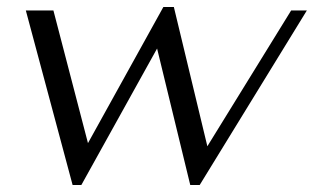

<svg xmlns="http://www.w3.org/2000/svg" viewBox="-20 -520 899 550"><path d="M54 -490H133L232 -110L448 -500H478L574 -101L814 -490H859L552 10H525L430 -381L213 10H188Z"/></svg>

Font: Fahkwang Light
Style: Italic
Weight: 300
Italic angle: -10°
Version: Version 1.000; ttfautohint (v1.6)